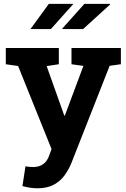

<svg xmlns="http://www.w3.org/2000/svg" viewBox="-20 -782 667 1015"><path d="M177.2 213.4Q159.2 213.4 138.2 210.2Q117.2 207 98.6 201.7L114.7 97.2Q124 99.1 135.3 100.1Q146.5 101.1 154.8 101.1Q219.2 101.1 240.7 38.6L252.4 5.9L75.7 -433.1L10.7 -442.4V-528.3H291V-442.4L226.6 -432.6L309.6 -199.7L319.8 -170.9H322.8L420.9 -433.6L357.9 -442.4V-528.3H619.1V-442.4L559.6 -434.1L357.9 78.6Q343.3 115.2 320.6 146Q297.9 176.8 262.9 195.1Q228 213.4 177.2 213.4ZM310.1 -628.4 309.1 -630.9 426.3 -761.7H561.5L562.5 -758.8L419.4 -628.4ZM366.2 -759.3 249 -628.4H141.1L238.3 -761.7H365.2Z"/></svg>

Font: Roboto Slab
Style: Bold
Weight: 700
Designer: Google
Version: Version 2.000; ttfautohint (v1.8.1.43-b0c9)